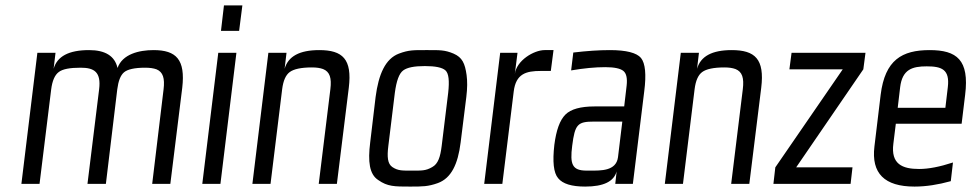

<svg xmlns="http://www.w3.org/2000/svg" viewBox="-20 -679 3588 709"><path d="M547 -494C493 -494 432 -479 414 -428C404 -472 369 -494 309 -494C234 -494 191 -471 178 -425L185 -484H118L59 0H126L169 -349C173 -380 182 -402 197 -413C211 -424 238 -429 278 -429C328 -429 354 -413 346 -349L303 0H371L413 -349C417 -380 425 -401 438 -412C451 -423 477 -429 516 -429C533 -429 547 -427 558 -423C582 -413 589 -390 584 -349L542 0H609L653 -355C665 -459 631 -494 547 -494Z M863 -565 875 -659H807L796 -565ZM794 0 853 -484H786L727 0Z M1159 -494C1086 -494 1044 -471 1031 -425L1038 -484H971L912 0H979L1022 -350C1026 -381 1035 -402 1050 -413C1065 -424 1092 -430 1132 -430C1149 -430 1162 -428 1173 -424C1198 -414 1205 -391 1200 -350L1157 0H1224L1268 -355C1281 -461 1245 -494 1159 -494Z M1702 -321C1706 -353 1706 -380 1703 -402C1697 -445 1687 -467 1655 -481C1622 -495 1603 -494 1556 -494C1509 -494 1490 -495 1453 -481C1403 -462 1378 -405 1367 -321L1347 -153C1338 -82 1344 -35 1377 -14C1411 10 1437 10 1494 10C1540 10 1561 10 1597 -3C1646 -21 1671 -72 1681 -153ZM1611 -140C1606 -100 1598 -74 1576 -62C1552 -48 1537 -49 1501 -49C1466 -49 1450 -48 1429 -62C1411 -74 1409 -100 1414 -140L1438 -336C1444 -381 1454 -408 1469 -419C1484 -430 1510 -435 1549 -435C1587 -435 1613 -430 1625 -419C1637 -408 1640 -381 1635 -336Z M1881 -405 1891 -484H1827L1768 0H1835L1877 -341C1885 -407 1923 -417 1977 -417H2014L2024 -494H1991C1952 -494 1887 -456 1881 -405Z M2317 0 2359 -342C2367 -404 2363 -445 2347 -465C2331 -484 2293 -494 2232 -494C2192 -494 2147 -491 2097 -485L2089 -419C2136 -427 2178 -431 2215 -431C2249 -431 2271 -426 2282 -417C2293 -408 2297 -390 2294 -363L2285 -286H2176C2124 -286 2088 -276 2068 -256C2047 -235 2034 -198 2027 -144C2020 -82 2024 -41 2041 -21C2058 0 2091 10 2141 10C2209 10 2247 -9 2257 -46L2252 0ZM2093 -141C2103 -220 2113 -230 2173 -230H2278L2262 -98C2255 -47 2198 -49 2160 -49H2146C2093 -49 2084 -72 2093 -141Z M2682 -494C2609 -494 2567 -471 2554 -425L2561 -484H2494L2435 0H2502L2545 -350C2549 -381 2558 -402 2573 -413C2588 -424 2615 -430 2655 -430C2672 -430 2685 -428 2696 -424C2721 -414 2728 -391 2723 -350L2680 0H2747L2791 -355C2804 -461 2768 -494 2682 -494Z M3121 0 3128 -61H2920L3168 -423L3176 -484H2903L2895 -423H3092L2843 -61L2836 0Z M3413 -494C3311 -494 3248 -458 3232 -329L3209 -138C3197 -39 3246 10 3357 10C3400 10 3444 3 3491 -10L3499 -79C3450 -63 3409 -55 3374 -55C3312 -55 3269 -73 3279 -149L3288 -222H3531L3544 -329C3560 -458 3513 -494 3413 -494ZM3402 -434C3457 -434 3488 -423 3480 -357L3471 -281H3295L3304 -357C3312 -423 3349 -434 3402 -434Z"/></svg>

Font: Gamestation Condensed
Style: Italic
Weight: 400
Width: 3
Designer: Jonas Hecksher
Foundry: Jonas Hecksher, Playtypeª, e-types AS
Version: Version 1.003